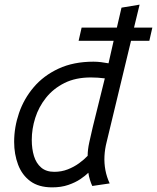

<svg xmlns="http://www.w3.org/2000/svg" viewBox="-20 -796 677 828"><path d="M205 12Q147 12 111 -14.5Q75 -41 58 -86Q41 -131 41 -184Q41 -247 62 -308.5Q83 -370 125.5 -420Q168 -470 232.5 -500Q297 -530 383 -530Q399 -530 415.5 -528Q432 -526 448 -523L470 -620H319L332 -677H484L504 -763L582 -776L558 -677H637L624 -620H545L440 -184Q432 -153 430.5 -122.5Q429 -92 434.5 -62.5Q440 -33 453 -5L378 6Q373 -4 368 -20Q363 -36 361 -51Q348 -38 326.5 -23.5Q305 -9 274.5 1.5Q244 12 205 12ZM214 -55Q245 -55 272 -65.5Q299 -76 321 -92Q343 -108 358 -124Q358 -150 365 -182Q372 -214 380 -248L432 -458Q418 -460 402 -461Q386 -462 372 -462Q306 -462 258 -438Q210 -414 178.5 -374.5Q147 -335 132 -287.5Q117 -240 117 -193Q117 -154 126.5 -123Q136 -92 157.5 -73.5Q179 -55 214 -55Z"/></svg>

Font: Ubuntu Sans
Style: Italic
Weight: 400
Italic angle: -13.5°
Designer: Dalton Maag Ltd
Foundry: Dalton Maag Ltd
Version: Version 1.006